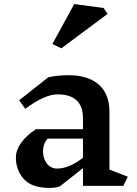

<svg xmlns="http://www.w3.org/2000/svg" viewBox="-20 -912 670 942"><path d="M585 0H387V-87L274 2Q254 10 224 10Q136 10 97 -33.5Q58 -77 58 -139Q58 -175 83 -210.5Q108 -246 156 -278H387V-332Q387 -449 262 -449Q199 -449 104 -378L74 -420L217 -533Q263 -543 317 -543Q412 -543 464.5 -497Q517 -451 517 -364V-80L607 -45ZM387 -138V-232H213Q201 -217 196 -202Q191 -187 191 -169Q191 -134 210 -109.5Q229 -85 260 -85Q319 -85 387 -138ZM508 -844 281 -675 237 -696 344 -892 488 -873Z"/></svg>

Font: InknutAntiqua
Style: Medium
Weight: 500
Designer: Claus Eggers Srensen
Foundry: Claus Eggers Srensen
Version: Version 1.000; ttfautohint (v1.2) -l 7 -r 28 -G 50 -x 13 -D 